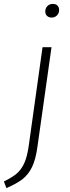

<svg xmlns="http://www.w3.org/2000/svg" viewBox="-71 -764 357 984"><path d="M-51 166Q-10 146 13.5 126.5Q37 107 52.5 74Q68 41 76 -15L147 -522H193L121 -13Q112 54 93 92.5Q74 131 44.5 154Q15 177 -38 200ZM161 -705Q161 -722 172 -733Q183 -744 200 -744Q215 -744 223.5 -735.5Q232 -727 232 -713Q232 -696 221 -685Q210 -674 194 -674Q179 -674 170 -682.5Q161 -691 161 -705Z"/></svg>

Font: Fira Sans ExtraLight
Style: Italic
Weight: 275
Italic angle: -8°
Designer: Carrois Corporate & Edenspiekermann AG
Foundry: Carrois Corporate GbR & Edenspiekermann AG
Version: Version 4.203